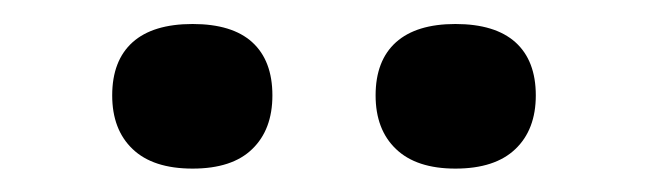

<svg xmlns="http://www.w3.org/2000/svg" viewBox="-20 -715 540 160"><path d="M140.5 -574.5Q107.5 -574.5 90.5 -590.8Q73.5 -607 73.5 -635.5Q73.5 -664.5 90.5 -679.8Q107.5 -695 140.5 -695Q173.5 -695 190.2 -679.8Q207 -664.5 207 -635.5Q207 -607 190.2 -590.8Q173.5 -574.5 140.5 -574.5ZM359.5 -574.5Q327 -574.5 310 -590.8Q293 -607 293 -635.5Q293 -664.5 310 -679.8Q327 -695 359.5 -695Q392.5 -695 409.5 -679.8Q426.5 -664.5 426.5 -635.5Q426.5 -607 409.5 -590.8Q392.5 -574.5 359.5 -574.5Z"/></svg>

Font: Newsreader 9pt Medium
Style: Regular
Weight: 500
Designer: Hugues Gentile
Foundry: Production Type
Version: Version 1.003